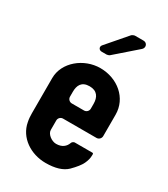

<svg xmlns="http://www.w3.org/2000/svg" viewBox="-173 -766 750 855"><g transform="rotate(30 202.5 -339.0)"><path d="M39 -336V-155C39 -141 40 -126 43 -112C56 -40 125 6 202 6C251 6 287 -5 310 -27C332 -49 347 -68 354 -83C361 -98 365 -112 365 -127V-133C365 -136 363 -138 360 -138H269C264 -138 256 -132 255 -127C248 -107 231 -91 200 -91C177 -91 149 -112 149 -133V-182C149 -194 159 -204 171 -204H343C355 -204 365 -214 365 -226V-336C365 -421 292 -482 203 -482C119 -482 39 -418 39 -336ZM202 -388C241 -388 256 -363 256 -329V-304C256 -292 246 -282 234 -282H171C159 -282 149 -292 149 -304V-329C149 -362 161 -388 202 -388ZM171 -548H197C200 -548 209 -551 211 -553L321 -649C335 -662 327 -684 308 -684H264C260 -684 250 -680 247 -676L159 -574C149 -563 156 -548 171 -548Z"/></g></svg>

Font: DIN Rundschrift
Style: Mittel
Weight: 400
Version: Version 1.027